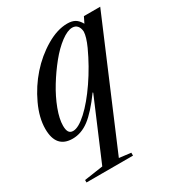

<svg xmlns="http://www.w3.org/2000/svg" viewBox="-190 -660 955 1030"><g transform="rotate(-30 287.5 -145.0)"><path d="M121.1 -24.9Q154.3 -24.9 206.1 -72.3Q257.8 -119.6 313 -200.2Q368.2 -280.8 410.2 -372.1Q434.6 -426.3 436 -458Q434.6 -481.4 423.3 -494.6Q412.1 -507.8 392.1 -507.8Q362.8 -507.8 321.5 -477.1Q280.3 -446.3 240.2 -396.7Q200.2 -347.2 165.3 -290.3Q130.4 -233.4 108.6 -175.5Q86.9 -117.7 86.9 -76.2Q86.9 -49.8 95 -37.4Q103 -24.9 121.1 -24.9ZM579.1 -529.8 259.8 223.1 332 231.9V250H43.9V234.9L160.2 217.8L315.9 -148.9L314 -151.9Q249.5 -63.5 200.7 -26.9Q151.9 9.8 98.1 9.8Q-3.9 9.8 -3.9 -108.9Q-3.9 -177.2 32.5 -255.1Q68.8 -333 123.8 -395.3Q178.7 -457.5 248.3 -498.8Q317.9 -540 379.9 -540Q409.2 -540 427.5 -529.3Q445.8 -518.6 460 -493.2L478 -529.8Z"/></g></svg>

Font: Libre Caslon Text
Style: Italic
Weight: 400
Italic angle: -25°
Designer: Pablo Impallari, Rodrigo Fuenzalida
Foundry: Pablo Impallari, Rodrigo Fuenzalida
Version: Version 1.002